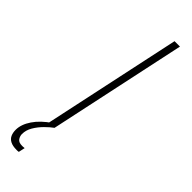

<svg xmlns="http://www.w3.org/2000/svg" viewBox="-305 -696 904 904"><g transform="rotate(45 147.0 -244.0)"><path d="M79 0 226 -688H262L115 0ZM61 200Q36 200 20.5 192Q5 184 -1.5 169.5Q-8 155 -8 136Q-8 100 18 61.5Q44 23 93 -10L115 0Q98 12 77 33Q56 54 41.5 78.5Q27 103 27 129Q27 143 35.5 155.5Q44 168 66 168Q69 168 72.5 168Q76 168 83 167L76 199Q71 200 68.5 200Q66 200 61 200Z"/></g></svg>

Font: Saira Expanded Thin
Style: Italic
Weight: 250
Width: 7
Italic angle: -12°
Designer: Hector Gatti with collaboration of the Omnibus-Type team
Foundry: Omnibus-Type
Version: Version 1.101